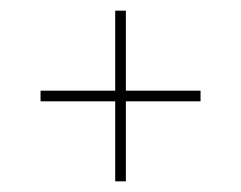

<svg xmlns="http://www.w3.org/2000/svg" viewBox="-20 -535 452 360"><path d="M356 -365V-345H216V-195H196V-345H56V-365H196V-515H216V-365Z"/></svg>

Font: Raleway-v4020 Thin
Style: Regular
Weight: 250
Designer: Matt McInerney, Pablo Impallari, Rodrigo Fuenzalida
Foundry: Matt McInerney, Pablo Impallari, Rodrigo Fuenzalida
Version: Version 4.020;PS 004.020;hotconv 1.0.88;makeotf.lib2.5.64775